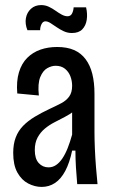

<svg xmlns="http://www.w3.org/2000/svg" viewBox="-20 -725 448 756"><path d="M144 11Q117 11 91 -2.5Q65 -16 48.5 -45.5Q32 -75 32 -123Q32 -158 42 -184Q52 -210 71 -229.5Q90 -249 116.5 -265Q143 -281 175 -296Q201 -308 221 -318.5Q241 -329 252.5 -345Q264 -361 264 -387Q264 -407 257 -425Q250 -443 235.5 -454.5Q221 -466 199 -466Q183 -466 166 -456.5Q149 -447 138.5 -421.5Q128 -396 133 -349L48 -357Q44 -405 54.5 -440Q65 -475 87 -497Q109 -519 139 -529.5Q169 -540 205 -540Q244 -540 271.5 -528Q299 -516 317 -492Q335 -468 343.5 -434Q352 -400 352 -356V-205Q352 -178 353.5 -141Q355 -104 358 -66.5Q361 -29 364 0H284Q281 -33 279 -66.5Q277 -100 277 -132H264Q254 -84 237 -52Q220 -20 196.5 -4.5Q173 11 144 11ZM171 -66Q187 -66 200.5 -75Q214 -84 225.5 -101Q237 -118 246.5 -142Q256 -166 264 -195V-304L294 -316Q287 -299 271 -287Q255 -275 235 -264.5Q215 -254 194.5 -243.5Q174 -233 156.5 -218.5Q139 -204 128 -183.5Q117 -163 117 -134Q117 -100 132.5 -83Q148 -66 171 -66ZM263 -595Q246 -595 231 -602Q216 -609 203 -618Q190 -627 179 -634Q168 -641 159 -641Q149 -641 143.5 -630Q138 -619 138 -606H88Q78 -631 82 -653.5Q86 -676 102 -690.5Q118 -705 142 -705Q158 -705 172 -698.5Q186 -692 198.5 -683Q211 -674 223 -667.5Q235 -661 246 -661Q258 -661 263.5 -671.5Q269 -682 270 -696H319Q325 -670 321.5 -647Q318 -624 304 -609.5Q290 -595 263 -595Z"/></svg>

Font: Bricolage Grotesque Condensed
Style: Regular
Weight: 400
Width: 3
Designer: Mathieu Triay
Foundry: Atelier Triay
Version: Version 1.000;gftools[0.9.30]